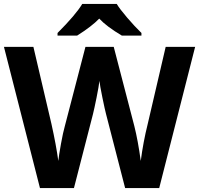

<svg xmlns="http://www.w3.org/2000/svg" viewBox="-20 -951 1007 971"><path d="M785.2 0H612.8L516.1 -375Q510.7 -395 497.8 -457.8Q484.9 -520.5 482.9 -542Q480 -515.6 468.3 -457.3Q456.5 -398.9 450.2 -374L354 0H182.1L0 -713.9H148.9L240.2 -324.2Q264.2 -216.3 274.9 -137.2Q277.8 -165 288.3 -223.4Q298.8 -281.7 308.1 -314L412.1 -713.9H555.2L659.2 -314Q677.7 -240.7 691.9 -137.2Q704.1 -232.4 727.1 -324.2L817.9 -713.9H966.8ZM271 -771V-784.2Q363.3 -876.5 396 -931.2H570.3Q585.4 -905.8 622.8 -862.1Q660.2 -818.4 695.3 -784.2V-771H596.2Q519.5 -816.4 481.9 -856.9Q443.8 -817.4 370.1 -771Z"/></svg>

Font: NotoSans-Bold
Style: Bold
Weight: 700
Designer: Monotype Design team
Foundry: Monotype Imaging Inc.
Version: Version 1.04